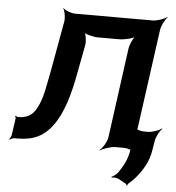

<svg xmlns="http://www.w3.org/2000/svg" viewBox="-61 -794 967 1055"><g transform="rotate(5 422.5 -266.0)"><path d="M741 -711H313C291 -711 256 -724 247 -736L245 -734C254 -722 261 -685 257 -663L208 -391C191 -307 183 -238 153 -181C133 -142 109 -123 62 -118C61 -118 56 -120 56 -120L58 -116L56 -118H48C43 -118 39 -122 37 -124L33 -121C35 -119 38 -113 37 -109L24 -18C23 -10 16 3 11 8L13 10C19 6 32 0 40 0H58C146 0 202 -30 246 -88C302 -162 331 -266 354 -391L383 -544C387 -566 381 -605 371 -617L368 -615C378 -603 423 -592 451 -592H565C595 -592 643 -603 657 -616L656 -618C641 -606 624 -566 621 -542L554 -50C551 -26 528 11 511 24L513 26C531 14 573 0 597 0H644C668 0 703 14 714 26L717 24C707 11 698 -26 701 -50L785 -661C788 -685 807 -722 821 -735L819 -737C804 -725 765 -711 741 -711ZM630 173 670 195C673 196 676 202 676 205L680 204C680 201 683 195 686 193C698 183 710 171 722 158C757 117 792 64 801 -3L809 -51C812 -74 831 -110 845 -122L842 -124C828 -112 791 -99 768 -99H746C722 -99 686 -113 675 -125L673 -123C683 -110 692 -73 689 -49L681 4C673 62 650 100 625 137C617 148 598 162 589 165L591 169C600 166 620 167 630 173Z"/></g></svg>

Font: Asimov
Style: EdgeWideIt
Weight: 500
Designer: Google
Version: Version 2.000980: 2014